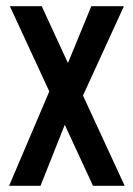

<svg xmlns="http://www.w3.org/2000/svg" viewBox="-20 -598 429 618"><path d="M9.3 0 138.7 -303.7 11.7 -578.1H114.3L198.7 -395L273.9 -578.1H378.9L247.1 -290.5L381.3 0H279.3L188.5 -196.3L110.4 0Z"/></svg>

Font: Oswald Regular
Style: Regular
Weight: 400
Designer: Vernon Adams
Foundry: Vernon Adams
Version: 3.0; ttfautohint (v0.95) -l 8 -r 50 -G 200 -x 0 -w "G" -W -c